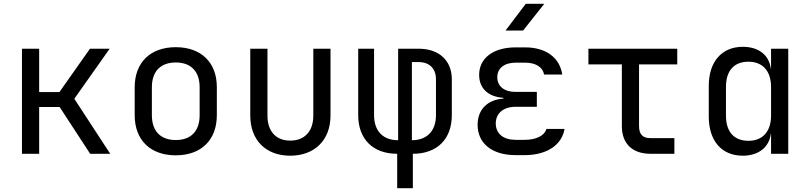

<svg xmlns="http://www.w3.org/2000/svg" viewBox="-20 -805 4240 1005"><path d="M185 0V-245H292L452 0H557L369 -288L554 -550H451L291 -323H185V-550H95V0Z M900 8C1033 8 1115 -72 1115 -202V-349C1115 -478 1033 -558 900 -558C767 -558 685 -478 685 -348V-202C685 -72 767 8 900 8ZM900 -72C822 -72 775 -117 775 -202V-348C775 -433 822 -478 900 -478C978 -478 1025 -433 1025 -348V-202C1025 -117 978 -72 900 -72Z M1499 10C1626 10 1710 -71 1710 -200V-550H1620V-200C1620 -117 1574 -69 1499 -69C1425 -69 1380 -117 1380 -200V-550H1290V-200C1290 -71 1372 10 1499 10Z M2141 180V0C2269 0 2345 -78 2345 -202V-390C2345 -488 2278 -550 2172 -550H2064V-71C1984 -71 1938 -120 1938 -202V-550H1855V-202C1855 -78 1931 0 2059 0V180ZM2136 -480H2172C2228 -480 2262 -446 2262 -390V-202C2262 -120 2215 -71 2136 -71Z M2718 -645 2829 -785H2732L2626 -645ZM2726 7C2842 7 2921 -46 2935 -130H2840C2831 -96 2788 -73 2726 -73H2679C2615 -73 2575 -105 2575 -159C2575 -212 2615 -246 2679 -246H2790V-324H2677C2619 -324 2583 -354 2583 -401C2583 -448 2620 -477 2679 -477H2729C2785 -477 2821 -453 2828 -415H2923C2910 -503 2838 -557 2729 -557H2679C2561 -557 2488 -500 2488 -413C2488 -342 2536 -298 2615 -293V-289C2531 -283 2480 -231 2480 -152C2480 -54 2556 7 2679 7Z M3510 0V-82H3385C3344 -82 3325 -102 3325 -145V-468H3525V-550H3060V-468H3235V-145C3235 -53 3290 0 3385 0Z M4016 -445H4015C4006 -517 3951 -560 3868 -560C3758 -560 3690 -482 3690 -356V-195C3690 -68 3757 10 3868 10C3950 10 4006 -34 4015 -105H4016V0H4106V-550H4016ZM4016 -200C4016 -117 3972 -68 3898 -68C3822 -68 3780 -115 3780 -200V-350C3780 -435 3822 -482 3898 -482C3972 -482 4016 -433 4016 -350Z"/></svg>

Font: Tekne LDO
Style: Regular
Weight: 400
Monospace: yes
Designer: Alessio Laiso, Mario Rullo, Paolo Rosset
Foundry: Alessio Laiso
Version: Version 1.000;hotconv 1.0.109;makeotfexe 2.5.65596